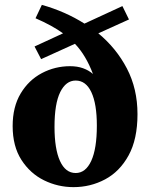

<svg xmlns="http://www.w3.org/2000/svg" viewBox="-20 -754 618 789"><path d="M282 15Q218 15 161 -13Q104 -41 68 -97Q32 -153 32 -236Q32 -315 65 -370Q98 -425 152 -453.5Q206 -482 268 -482Q298 -482 321.5 -473.5Q345 -465 362 -450Q333 -527 288 -574L149 -511L122 -563L239 -617Q195 -649 126 -679L152 -734Q248 -707 327 -657L483 -729L510 -674L384 -617Q458 -556 501.5 -472.5Q545 -389 545 -285Q545 -182 508.5 -115.5Q472 -49 412 -17Q352 15 282 15ZM291 -43Q332 -43 355 -93Q378 -143 378 -238Q378 -327 355.5 -375Q333 -423 291 -423Q251 -423 227.5 -375.5Q204 -328 204 -233Q204 -142 226.5 -92.5Q249 -43 291 -43Z"/></svg>

Font: Source Serif 4 SmText
Style: Bold
Weight: 700
Designer: Frank Grießhammer
Foundry: Adobe
Version: Version 4.005;hotconv 1.1.0;makeotfexe 2.6.0